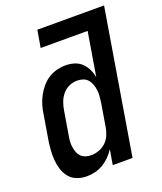

<svg xmlns="http://www.w3.org/2000/svg" viewBox="-137 -825 780 922"><g transform="rotate(-20 252.5 -363.5)"><path d="M147 8Q121 8 97.5 -1Q74 -10 59 -28.5Q44 -47 36.5 -70.5Q29 -94 27 -119Q25 -144 27 -170Q29 -196 33 -221L53 -341Q56 -364 62.5 -386.5Q69 -409 80 -430Q91 -451 106.5 -470Q122 -489 142.5 -502.5Q163 -516 186 -522Q209 -528 231 -528Q255 -528 276.5 -521.5Q298 -515 313.5 -500Q329 -485 338.5 -465.5Q348 -446 352 -424L389 -647H149L164 -735H505L383 0H282L295 -77Q283 -58 266.5 -41.5Q250 -25 230.5 -13.5Q211 -2 189.5 3Q168 8 147 8ZM202 -80Q221 -80 241 -87Q261 -94 276.5 -108.5Q292 -123 300.5 -142.5Q309 -162 312 -181L332 -301Q334 -317 335.5 -333Q337 -349 335 -364Q333 -379 328 -393.5Q323 -408 313.5 -419Q304 -430 289.5 -435Q275 -440 259 -440Q238 -440 218 -431Q198 -422 184 -405Q170 -388 162.5 -367.5Q155 -347 152 -327L132 -207Q129 -192 128 -177.5Q127 -163 129 -149Q131 -135 136 -121.5Q141 -108 150.5 -98.5Q160 -89 173.5 -84.5Q187 -80 202 -80Z"/></g></svg>

Font: Iosevka SS04 Semibold Oblique
Style: Regular
Weight: 600
Italic angle: -9°
Monospace: yes
Designer: Belleve Invis
Foundry: Belleve Invis
Version: Version 19.0.0; ttfautohint (v1.8.4)